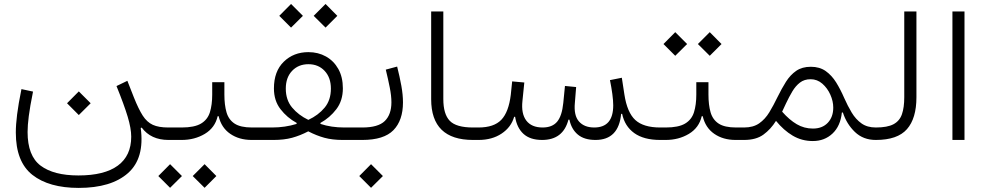

<svg xmlns="http://www.w3.org/2000/svg" viewBox="-20 -691 4875 948"><path d="M311 -181.2 369.1 -239.7 427.7 -181.2 369.1 -123ZM85.9 -251 143.1 -238.8Q127.9 -163.6 122.1 -117.7Q116.2 -71.8 116.2 -39.1Q116.2 78.6 180.7 127Q245.1 175.3 367.2 175.3Q495.6 175.3 561.8 126.7Q627.9 78.1 627.9 -16.1Q627.9 -56.6 610.4 -115Q592.8 -173.3 555.2 -266.1L608.9 -292L641.1 -210Q664.1 -152.3 684.8 -120.1Q705.6 -87.9 734.4 -74.7Q763.2 -61.5 810.5 -61.5H813V0H812Q725.1 0 679.7 -61L674.8 -59.1Q694.8 90.3 612.1 163.6Q529.3 236.8 368.7 236.8Q221.7 236.8 139.9 172.4Q58.1 107.9 58.1 -36.6Q58.1 -75.2 64.5 -126.2Q70.8 -177.2 85.9 -251Z M761.7 178.2 819.8 119.6 878.4 178.2 819.8 236.3ZM931.6 178.2 990.2 119.6 1048.3 178.2 990.2 236.3ZM1087.9 -285.2V-224.1Q1087.9 -172.9 1098.4 -136.5Q1108.9 -100.1 1138.2 -80.8Q1167.5 -61.5 1224.1 -61.5H1263.7V0H1222.7Q1160.6 0 1116.7 -30.3Q1072.8 -60.5 1059.6 -117.2H1054.7Q1041.5 -60.1 991.2 -30Q940.9 0 877 0H813Q800.3 0 800.3 -30.8Q800.3 -61.5 813 -61.5H877Q939.9 -61.5 972.4 -80.8Q1004.9 -100.1 1016.4 -136.7Q1027.8 -173.3 1027.8 -224.1V-285.2Z M1358.9 -612.8 1417 -671.4 1475.6 -612.8 1417 -554.7ZM1528.8 -612.8 1587.4 -671.4 1645.5 -612.8 1587.4 -554.7ZM1332.5 -254.4Q1332.5 -338.9 1381.1 -386.2Q1429.7 -433.6 1502.9 -433.6Q1550.8 -433.6 1589.4 -412.1Q1627.9 -390.6 1650.4 -350.6Q1672.9 -310.5 1672.9 -254.9Q1672.9 -194.3 1640.9 -152.1Q1608.9 -109.9 1562 -84L1562.5 -79.1Q1615.2 -61.5 1680.2 -61.5H1742.2V0H1671.4Q1621.1 0 1581.8 -10.7Q1542.5 -21.5 1502 -42.5Q1461.9 -21.5 1422.1 -10.7Q1382.3 0 1331.1 0H1263.7Q1251 0 1251 -30.8Q1251 -61.5 1263.7 -61.5H1323.2Q1387.2 -61.5 1444.3 -79.1L1444.8 -84Q1397.5 -109.9 1365 -151.9Q1332.5 -193.8 1332.5 -254.4ZM1502.4 -99.1Q1551.8 -122.1 1582.8 -159.4Q1613.8 -196.8 1613.8 -253.4Q1613.8 -308.1 1582.8 -341.1Q1551.8 -374 1502.9 -374Q1453.6 -374 1422.4 -341.3Q1391.1 -308.6 1391.1 -253.4Q1391.1 -197.3 1422.4 -159.9Q1453.6 -122.6 1502.4 -99.1Z M1940.9 -362.3Q1953.6 -312 1961.7 -267.3Q1969.7 -222.7 1969.7 -185.5Q1969.7 -96.7 1922.6 -48.3Q1875.5 0 1769 0H1742.2Q1729.5 0 1729.5 -30.8Q1729.5 -61.5 1742.2 -61.5H1769Q1847.2 -61.5 1879.9 -93.5Q1912.6 -125.5 1912.6 -186Q1912.6 -217.8 1904.5 -258.5Q1896.5 -299.3 1884.8 -347.2ZM1753.9 178.2 1812 119.6 1870.6 178.2 1812 236.3Z M2108.9 -634.3H2168.9V-202.1Q2168.9 -127.4 2200.7 -94.5Q2232.4 -61.5 2315.4 -61.5H2315.9V0H2315.4Q2108.9 0 2108.9 -201.2Z M3046.9 -128.9Q3034.7 0 2920.4 0Q2864.7 0 2833 -26.6Q2801.3 -53.2 2791.5 -100.1H2786.6Q2760.7 0 2656.7 0Q2597.7 0 2564.9 -29.8Q2532.2 -59.6 2523.4 -114.3H2518.6Q2503.9 -63 2456.8 -31.5Q2409.7 0 2342.8 0H2315.9Q2303.2 0 2303.2 -31.2Q2303.2 -61.5 2315.9 -61.5H2342.8Q2418.9 -61.5 2455.3 -99.6Q2491.7 -137.7 2502 -223.1L2508.8 -289.1L2568.8 -283.7L2559.6 -192.9Q2552.7 -129.9 2578.6 -95.7Q2604.5 -61.5 2659.2 -61.5Q2707 -61.5 2731 -90.3Q2754.9 -119.1 2761.2 -182.6L2769.5 -266.6L2824.7 -261.2L2818.4 -183.1Q2812.5 -121.1 2838.6 -91.3Q2864.7 -61.5 2914.1 -61.5Q3007.8 -61.5 3007.8 -170.9Q3007.8 -193.8 3003.4 -226.8Q2999 -259.8 2991.7 -295.4L3050.3 -307.1L3063 -224.1Q3076.7 -135.3 3116.9 -98.4Q3157.2 -61.5 3239.7 -61.5H3240.7V0H3239.7Q3158.7 0 3111.6 -33.9Q3064.5 -67.9 3051.8 -128.9Z M3478 -224.1Q3478 -172.9 3488.5 -136.5Q3499 -100.1 3528.3 -80.8Q3557.6 -61.5 3614.3 -61.5H3653.8V0H3612.3Q3550.3 0 3506.6 -30.3Q3462.9 -60.5 3449.7 -117.2H3444.8Q3431.6 -60.1 3381.3 -30Q3331.1 0 3267.1 0H3240.7Q3228 0 3228 -30.8Q3228 -61.5 3240.7 -61.5H3267.1Q3330.1 -61.5 3362.5 -80.8Q3395 -100.1 3406.5 -136.7Q3418 -173.3 3418 -224.1V-285.2H3478ZM3255.9 -473.6 3314 -532.2 3372.6 -473.6 3314 -415.5ZM3425.8 -473.6 3484.4 -532.2 3542.5 -473.6 3484.4 -415.5Z M3653.8 -61.5Q3699.2 -61.5 3728.5 -82Q3757.8 -102.5 3778.6 -136.7Q3799.3 -170.9 3818.8 -211.4Q3839.4 -253.4 3860.8 -287.4Q3882.3 -321.3 3911.4 -341.3Q3940.4 -361.3 3983.4 -361.3Q4026.9 -361.3 4056.9 -340.1Q4086.9 -318.8 4108.4 -284.2Q4129.9 -249.5 4147.9 -208Q4165.5 -168 4185.5 -134.8Q4205.6 -101.6 4233.9 -81.5Q4262.2 -61.5 4304.2 -61.5H4304.7V0H4304.2Q4242.2 0 4201.2 -39.3Q4160.2 -78.6 4141.6 -135.7L4136.7 -135.3Q4129.9 -68.8 4090.6 -31.7Q4051.3 5.4 3993.2 5.4Q3939 5.4 3894 -21.2Q3849.1 -47.9 3811.5 -94.2Q3785.6 -52.7 3749.5 -26.4Q3713.4 0 3653.8 0Q3641.1 0 3641.1 -30.8Q3641.1 -61.5 3653.8 -61.5ZM3841.8 -139.6Q3877.4 -99.1 3914.1 -77.6Q3950.7 -56.2 3993.7 -56.2Q4040 -56.2 4067.1 -84.7Q4094.2 -113.3 4094.2 -159.7Q4094.2 -191.4 4079.8 -223.6Q4065.4 -255.9 4040.3 -277.8Q4015.1 -299.8 3982.4 -299.8Q3951.2 -299.8 3929.7 -283.2Q3908.2 -266.6 3892.1 -239.5Q3876 -212.4 3860.8 -180.2Z M4304.7 -61.5Q4361.3 -61.5 4391.6 -77.6Q4421.9 -93.8 4433.3 -127Q4444.8 -160.2 4444.8 -210.9V-634.3H4504.9V-210.9Q4504.9 -106.4 4458 -53.2Q4411.1 0 4304.7 0Q4292 0 4292 -30.8Q4292 -61.5 4304.7 -61.5Z M4742.2 0H4682.6V-634.3H4742.2Z"/></svg>

Font: Estedad-FD Light
Style: Regular
Weight: 300
Designer: Amin Abedi
Version: Version 7.3